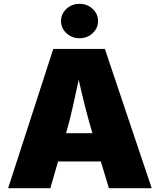

<svg xmlns="http://www.w3.org/2000/svg" viewBox="-20 -983 835 1003"><path d="M22.5 0 258.3 -727.5H527.8L772.5 0H548.8L506.8 -139.6H283.2L243.2 0ZM325.2 -287.1H462.9Q442.9 -353.5 425 -424.1Q407.2 -494.6 391.1 -565.9Q376 -494.6 360.1 -424.1Q344.2 -353.5 325.2 -287.1ZM395.5 -783.2Q355.5 -783.2 327.1 -809.6Q298.8 -835.9 298.8 -873Q298.8 -910.6 327.1 -936.8Q355.5 -962.9 395.5 -962.9Q435.5 -962.9 463.9 -936.8Q492.2 -910.6 492.2 -873Q492.2 -835.9 463.9 -809.6Q435.5 -783.2 395.5 -783.2Z"/></svg>

Font: Inter Black
Style: Regular
Weight: 900
Designer: Rasmus Andersson
Foundry: rsms
Version: Version 4.000;git-a52131595